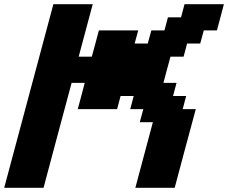

<svg xmlns="http://www.w3.org/2000/svg" viewBox="-20 -895 1087 915"><path d="M625 0H812.5Q829.1 -62.5 862.5 -187.5Q896 -312.5 913.1 -375H850.6L867.2 -437.5H804.7L821.3 -500H758.8Q764.2 -520.5 775.4 -562.3Q786.6 -604 792.5 -625H855L871.6 -687.5H934.1L951.2 -750H1013.7Q1019.5 -770.5 1030.5 -812.5Q1041.5 -854.5 1046.9 -875H859.4L842.8 -812.5H780.3L763.7 -750H701.2L684.1 -687.5H621.6L638.7 -750H451.2Q445.8 -729.5 434.6 -687.7Q423.3 -646 417.5 -625H355Q366.2 -667 388.4 -750Q410.6 -833 421.9 -875H234.4Q195.3 -729 117.2 -437.5Q39.1 -146 0 0H187.5Q209.5 -83 254.2 -250Q298.8 -417 321.3 -500H383.8Q378.4 -479 367.4 -437.5Q356.4 -396 350.6 -375H538.1L554.7 -437.5H617.2L600.6 -375H663.1L646 -312.5H708.5Z"/></svg>

Font: Faithful 32x
Style: SemiboldOblique
Weight: 400
Foundry: Faithful Resource Pack
Version: Version 1.0; January 27, 2023